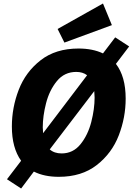

<svg xmlns="http://www.w3.org/2000/svg" viewBox="-20 -999 760 1100"><path d="M720 -733 644 -633Q700 -561 700 -434Q700 -326 660.5 -223.5Q621 -121 534.5 -53.5Q448 14 317 14Q233 14 174 -16L101 81L20 28L101 -78Q48 -152 48 -274Q48 -383 87.5 -485Q127 -587 213 -654Q299 -721 430 -721Q511 -721 570 -693L640 -785ZM225 -269Q225 -256 227 -236L479 -568Q454 -587 417 -587Q349 -587 306 -534.5Q263 -482 244 -408Q225 -334 225 -269ZM522 -440Q522 -455 520 -477L265 -143Q291 -120 333 -120Q399 -120 441.5 -173Q484 -226 503 -300.5Q522 -375 522 -440ZM621 -855 349 -755 310 -833 570 -979Z"/></svg>

Font: Bitter Pro ExtraBold
Style: Italic
Weight: 800
Italic angle: -9°
Designer: Sol Matas, and Bitter project Authors
Foundry: Sol Matas
Version: Version 1.010